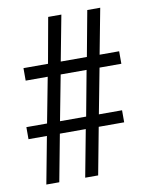

<svg xmlns="http://www.w3.org/2000/svg" viewBox="-82 -773 641 832"><g transform="rotate(-10 239.0 -357.0)"><path d="M54 0 93 -207H12V-260H103L141 -459H44V-514H152L188 -714H246L208 -514H323L360 -714H417L379 -514H465V-459H369L331 -260H433V-207H321L282 0H225L264 -207H150L111 0ZM160 -260H275L312 -459H198Z"/></g></svg>

Font: Noto Serif Condensed
Style: Regular
Weight: 400
Width: 3
Designer: Monotype Design Team
Foundry: Monotype Imaging Inc.
Version: Version 2.015